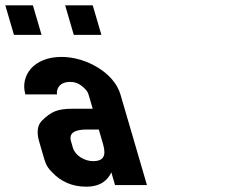

<svg xmlns="http://www.w3.org/2000/svg" viewBox="-182 -696 868 722"><path d="M236.6 -48 250.6 0H370.6L270.9 -341C247.2 -422.2 142.1 -482 49.7 -482C-57.7 -482 -106.6 -409.5 -86.6 -341H32.2C29.5 -364.3 43.4 -388 82.2 -388C98 -388 111.9 -383.3 123.8 -374C147.9 -355 149 -347.5 154.7 -328L166.7 -287H86.7C61.7 -287 41.2 -283.8 25.1 -277.5C9 -271.2 -7.5 -259.3 -24.5 -242C-41.5 -224.7 -44.9 -198.3 -34.5 -163L-18.8 -109C-13.3 -90.3 -8.9 -70.7 12.2 -50C46.5 -12.7 89.9 6 142.4 6C199 6 224.3 -21.2 236.6 -48ZM144.5 -209H189.5L203 -163C212.8 -129.4 222.2 -90 168 -90C134.8 -90 100.4 -111.9 92.2 -140L85.2 -164C76.1 -194.9 96.9 -209 144.5 -209ZM95.4 -565H199.2L166.7 -676H63ZM-129.6 -565H-25.8L-58.3 -676H-162Z"/></svg>

Font: Din Kursivschrift
Style: BreitLeft
Weight: 400
Version: Version 1.089